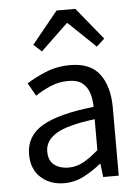

<svg xmlns="http://www.w3.org/2000/svg" viewBox="-53 -782 611 836"><g transform="rotate(-5 252.0 -364.0)"><path d="M194 12Q133 12 92.5 -24.5Q52 -61 52 -126Q52 -206 123.5 -248.5Q195 -291 350 -308Q350 -339 341.5 -367Q333 -395 311.5 -412.5Q290 -430 250 -430Q208 -430 171 -414Q134 -398 105 -378L73 -435Q107 -457 156.5 -477.5Q206 -498 264 -498Q353 -498 393 -443.5Q433 -389 433 -298V0H365L358 -58H355Q321 -30 280.5 -9Q240 12 194 12ZM218 -54Q253 -54 284 -71Q315 -88 350 -119V-254Q229 -239 180.5 -209Q132 -179 132 -132Q132 -91 157 -72.5Q182 -54 218 -54ZM112 -600 226 -740H308L422 -600L387 -568L269 -681H265L147 -568Z"/></g></svg>

Font: .
Style: 
Weight: 400
Designer: Paul D. Hunt, Dalton Maag
Foundry: Dalton Maag Ltd
Version: Version 1.200